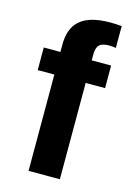

<svg xmlns="http://www.w3.org/2000/svg" viewBox="-105 -724 544 780"><g transform="rotate(15 166.5 -334.0)"><path d="M95 0H226.7V-405H308.3V-500H226.7V-525C226.7 -561.7 240.8 -576.7 279.2 -576.7C288.3 -576.7 300 -575.8 308.3 -574.2V-665.8C292.5 -667.5 276.7 -668.3 260.8 -668.3C136.7 -668.3 95 -615.8 95 -530V-500H25V-405H95Z"/></g></svg>

Font: Familjen Grotesk GF
Style: Bold
Weight: 700
Designer: Anders Wikstroem, Jonas Baeckman, Matilda Gysing, Kristian Moeller
Foundry: Familjen STHLM AB
Version: Version 2.000; Beta; Release 4; Build 6